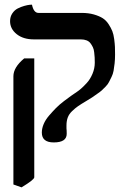

<svg xmlns="http://www.w3.org/2000/svg" viewBox="-20 -577 537 818"><path d="M71.8 221.2 37.1 209V-252Q37.1 -290 83 -328.1H126V178.2Q126 188.5 71.8 221.2ZM263.2 -42V-29.8Q264.2 -22.9 264.2 -6.8Q264.2 29.8 209 29.8Q158.2 29.8 158.2 -12.2Q158.2 -29.8 166 -48.3Q173.8 -66.9 189.2 -84.7Q204.6 -102.5 218.3 -116.5Q231.9 -130.4 252.9 -146.5L283.2 -168.9Q292 -175.3 308.1 -186Q314.9 -190.4 325 -199Q335 -207.5 349.6 -223.4Q364.3 -239.3 374 -262.5Q383.8 -285.6 383.8 -310.1Q383.8 -323.7 383.3 -332.3Q382.8 -340.8 381.3 -354Q379.9 -367.2 375.7 -375.7Q371.6 -384.3 365.5 -392.6Q359.4 -400.9 348.9 -405Q338.4 -409.2 324.2 -409.2H124Q79.1 -409.2 51 -431.6Q22.9 -454.1 22.9 -486.8Q22.9 -505.9 32.5 -520Q42 -534.2 55.7 -541Q69.3 -547.9 83.3 -551.8Q97.2 -555.7 106.4 -556.6L116.2 -557.1Q123.5 -522 144 -522H328.1Q356.9 -522 379.9 -515.4Q402.8 -508.8 417.5 -499.5Q432.1 -490.2 442.6 -474.1Q453.1 -458 458.5 -444.3Q463.9 -430.7 466.6 -409.9Q469.2 -389.2 469.7 -376.7Q470.2 -364.3 470.2 -344.2Q470.2 -324.2 468.3 -306.9Q466.3 -289.6 463.9 -275.6Q461.4 -261.7 455.1 -249L444.3 -227.5Q439.9 -218.3 430.2 -208.3Q420.4 -198.2 413.8 -192.1Q407.2 -186 393.6 -176.8L372.6 -162.1L348.1 -147Q324.2 -132.8 312.3 -124.5Q300.3 -116.2 287.1 -103.5Q273.9 -90.8 268.6 -76.2Q263.2 -61.5 263.2 -42Z"/></svg>

Font: Linux Libertine G
Style: Semibold
Weight: 600
Designer: Philipp H. Poll
Foundry: Philipp H. Poll
Version: Version 5.1.1